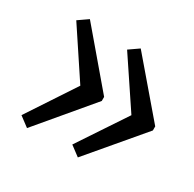

<svg xmlns="http://www.w3.org/2000/svg" viewBox="-100 -549 622 615"><g transform="rotate(30 211.5 -241.5)"><path d="M256 -443 421 -250V-235L256 -40L220 -67L337 -243L220 -418ZM68 -443 232 -250V-235L68 -40L32 -67L148 -243L32 -418Z"/></g></svg>

Font: Piazzolla 24pt Medium
Style: Regular
Weight: 500
Designer: Juan Pablo del Peral
Foundry: Huerta Tipografica
Version: Version 2.005